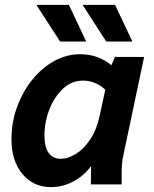

<svg xmlns="http://www.w3.org/2000/svg" viewBox="-20 -755 632 786"><path d="M27 -185Q27 -255 50 -317.5Q73 -380 112 -428.5Q151 -477 201.5 -505Q252 -533 308 -533Q382 -533 436 -488L451 -522H570L486 -124Q481 -103 479.5 -84.5Q478 -66 478 -44V0H352L353 -75Q322 -34 279 -11.5Q236 11 188 11Q117 11 72 -42.5Q27 -96 27 -185ZM162 -201Q162 -151 180 -128Q198 -105 228 -105Q259 -105 291.5 -125.5Q324 -146 350 -185.5Q376 -225 388 -281L411 -388Q370 -425 320 -425Q273 -425 237.5 -391.5Q202 -358 182 -306.5Q162 -255 162 -201ZM129 -735H262L333 -585H226ZM318 -735H451L522 -585H415Z"/></svg>

Font: Radio Canada SemiBold
Style: Italic
Weight: 600
Italic angle: -12°
Designer: Charles Daoud, Etienne Aubert Bonn, Alexandre Saumier Demers, Jacques Le Bailly
Foundry: Radio-Canada
Version: Version 2.104; ttfautohint (v1.8.4.7-5d5b);gftools[0.9.28.de